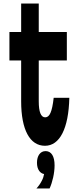

<svg xmlns="http://www.w3.org/2000/svg" viewBox="-20 -800 439 1080"><path d="M99 -780V-620H33V-460H99V-230C99 -70 148 20 233 20C316 20 366 -77 370 -250H282C273 -170 259 -140 234 -140C210 -140 198 -171 198 -230V-460H356V-620H198V-780ZM259 260C275 225 287 174 287 130C287 79 269 51 238 50H236C207 50 188 76 188 115C188 134 192 150 201 162C208 171 217 177 228 179C226 191 222 204 215 217C207 233 197 247 185 260Z"/></svg>

Font: Yard Headline
Style: Regular
Weight: 400
Monospace: yes
Designer: Roman Shamin
Foundry: Evil Martians
Version: Version 1.000